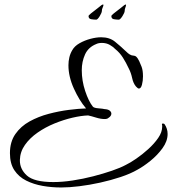

<svg xmlns="http://www.w3.org/2000/svg" viewBox="-20 -768 762 850"><path d="M251 62Q209 62 169 55Q129 48 96 31.5Q63 15 43.5 -14.5Q24 -44 24 -90Q24 -140 48 -174.5Q72 -209 111 -230.5Q150 -252 195.5 -264Q241 -276 284.5 -281.5Q328 -287 361 -288Q331 -323 307 -376Q283 -429 283 -479Q283 -497 287 -514Q291 -531 300 -546Q310 -564 332 -576.5Q354 -589 380 -596Q406 -603 428 -603Q465 -603 489 -583.5Q513 -564 534 -544Q539 -539 546.5 -532.5Q554 -526 563 -523Q567 -522 572.5 -521.5Q578 -521 582 -518Q590 -511 596.5 -497Q603 -483 607 -472Q613 -456 613 -430Q613 -410 608.5 -393Q604 -376 595 -376Q590 -376 582 -385Q570 -399 565 -422.5Q560 -446 550 -465Q538 -491 524 -513Q510 -535 490 -551Q482 -560 466.5 -569Q451 -578 431 -578Q416 -578 406 -573Q371 -559 356.5 -527Q342 -495 342 -457Q342 -411 357 -365.5Q372 -320 391 -296Q396 -290 415.5 -288.5Q435 -287 443 -285Q459 -284 466 -278Q473 -272 473 -265Q473 -254 460 -246Q455 -241 443 -241Q426 -241 405 -247.5Q384 -254 370 -257Q340 -256 301 -247Q262 -238 221.5 -221.5Q181 -205 146.5 -181Q112 -157 90.5 -126.5Q69 -96 68 -60Q67 -20 99 9Q131 38 216 38Q256 38 302 31Q348 24 392.5 12.5Q437 1 475 -12Q513 -25 537 -38Q556 -47 583 -65.5Q610 -84 636.5 -108Q663 -132 680.5 -157.5Q698 -183 698 -207Q698 -209 698 -212Q698 -215 697 -217Q696 -221 701 -221Q706 -221 708 -219Q722 -199 722 -175Q722 -143 699.5 -112Q677 -81 646 -56Q615 -31 589 -17Q558 1 514.5 15.5Q471 30 423.5 40.5Q376 51 331 56.5Q286 62 251 62ZM406 -681Q395 -681 383.5 -683Q372 -685 372 -697Q372 -700 382.5 -708.5Q393 -717 405 -726Q417 -735 419 -737Q431 -748 436 -748Q438 -748 438 -746Q438 -742 434.5 -734.5Q431 -727 431 -720Q431 -712 421.5 -696.5Q412 -681 406 -681ZM506 -681Q495 -681 484 -683Q473 -685 473 -697Q473 -700 483.5 -708.5Q494 -717 506 -726Q518 -735 520 -737Q532 -748 537 -748Q538 -748 538 -746Q538 -742 535 -734.5Q532 -727 532 -720Q532 -712 522 -696.5Q512 -681 506 -681Z"/></svg>

Font: Allura
Style: Regular
Weight: 400
Designer: Robert E. Leuschke
Foundry: Robert E. Leuschke
Version: Version 1.110